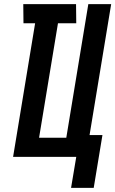

<svg xmlns="http://www.w3.org/2000/svg" viewBox="-20 -755 555 924"><path d="M322 149 347 0H43L149 -643H93L92 -735H346L347 -643H259L168 -92H299L405 -735H515L411 -105H473L431 149Z"/></svg>

Font: Iosevka Extrabold Oblique
Style: Regular
Weight: 800
Italic angle: -9°
Monospace: yes
Designer: Belleve Invis
Foundry: Belleve Invis
Version: Version 32.5.0; ttfautohint (v1.8.4)